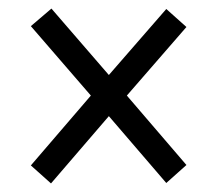

<svg xmlns="http://www.w3.org/2000/svg" viewBox="-20 -582 506 448"><path d="M99 -154 52 -196 192 -359 52 -521 100 -562 234 -407 368 -561 415 -519 276 -359 415 -197 368 -155 234 -311Z"/></svg>

Font: Noto Serif Hebrew Condensed SemiBold
Style: Regular
Weight: 600
Width: 3
Designer: Monotype Design Team
Foundry: Monotype Imaging Inc.
Version: Version 2.004; ttfautohint (v1.8.4.7-5d5b)